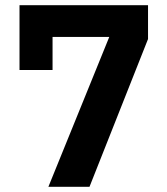

<svg xmlns="http://www.w3.org/2000/svg" viewBox="-20 -718 640 738"><path d="M166 0 400 -576H182V-449H55V-698H549V-568L324 0Z"/></svg>

Font: IBM Plex Sans Devanagari
Style: Bold
Weight: 700
Designer: Mike Abbink, Paul van der Laan, Pieter van Rosmalen, Erin McLaughlin
Foundry: Bold Monday
Version: Version 1.1